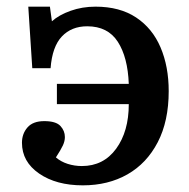

<svg xmlns="http://www.w3.org/2000/svg" viewBox="-20 -543 569 577"><path d="M229 14Q149 14 97.5 -21.5Q46 -57 46 -114Q46 -141 62.5 -160Q79 -179 113 -179Q148 -179 161.5 -164.5Q175 -150 175 -131Q175 -119 169 -106Q163 -93 148 -70Q163 -57 183.5 -50.5Q204 -44 226 -44Q291 -44 329 -96Q367 -148 367 -230H151V-291H367Q364 -371 334 -417.5Q304 -464 242 -464Q195 -464 166 -433.5Q137 -403 132 -338H77L65 -523H130L136 -479Q157 -498 192 -510.5Q227 -523 267 -523Q340 -523 389 -490.5Q438 -458 462.5 -400.5Q487 -343 487 -269Q487 -179 454 -115.5Q421 -52 363 -19Q305 14 229 14Z"/></svg>

Font: Literata Medium
Style: Regular
Weight: 500
Designer: Latin by Veronika Burian and Jose Scaglione. Greek by Irene Vlachou. Cyrillic by Vera Evstafieva.
Foundry: TypeTogether
Version: Version 3.103; ttfautohint (v1.8.4.7-5d5b);gftools[0.9.29]